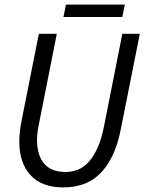

<svg xmlns="http://www.w3.org/2000/svg" viewBox="-20 -803 640 835"><path d="M255 12Q162 12 113 -41Q64 -94 64 -186Q64 -230 74 -279L149 -656H227L152 -277Q147 -254 144 -234Q141 -214 141 -195Q141 -128 172 -91.5Q203 -55 265 -55Q293 -55 318.5 -65Q344 -75 365.5 -98.5Q387 -122 404 -159.5Q421 -197 432 -252L512 -656H588L506 -244Q492 -172 467.5 -123Q443 -74 411 -44Q379 -14 339.5 -1Q300 12 255 12ZM256 -729 267 -783H523L512 -729Z"/></svg>

Font: Source Code Pro
Style: Italic
Weight: 400
Italic angle: -11°
Monospace: yes
Designer: Paul D. Hunt, Teo Tuominen
Foundry: Adobe Systems Incorporated
Version: Version 1.050;PS 1.000;hotconv 16.6.51;makeotf.lib2.5.65220